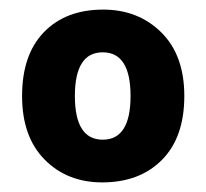

<svg xmlns="http://www.w3.org/2000/svg" viewBox="-20 -742 429 400"><path d="M364 -542Q364 -456 317.5 -409Q271 -362 193 -362Q120 -362 73 -409.5Q26 -457 26 -542Q26 -628 71.5 -675Q117 -722 195 -722Q268 -722 316 -674.5Q364 -627 364 -542ZM136 -542Q136 -451 194 -451Q252 -451 252 -542Q252 -633 194 -633Q136 -633 136 -542Z"/></svg>

Font: Noto Sans Lao Looped ExtraBold
Style: Regular
Weight: 800
Designer: Mark Frömberg, Ben Mitchell
Foundry: The Fontpad Ltd
Version: Version 1.002; ttfautohint (v1.8.4.7-5d5b)